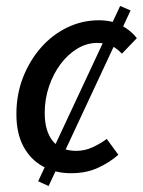

<svg xmlns="http://www.w3.org/2000/svg" viewBox="-20 -569 479 644"><path d="M143 55 108 39 383 -549 418 -534ZM218 12Q165 12 123.5 -11Q82 -34 58.5 -78Q35 -122 35 -186Q35 -253 57.5 -310Q80 -367 118 -410Q156 -453 206 -477Q256 -501 311 -501Q357 -501 389 -483Q421 -465 439 -441L389 -389Q372 -407 353 -416Q334 -425 306 -425Q271 -425 239.5 -406Q208 -387 183.5 -354.5Q159 -322 144.5 -279.5Q130 -237 130 -190Q130 -130 156.5 -96.5Q183 -63 236 -63Q265 -63 291.5 -75.5Q318 -88 338 -103L377 -50Q349 -25 309.5 -6.5Q270 12 218 12Z"/></svg>

Font: Source Sans 3 ExtraLight Medium
Style: Italic
Weight: 500
Italic angle: -11°
Version: Version 3.052;hotconv 1.1.0;makeotfexe 2.6.0